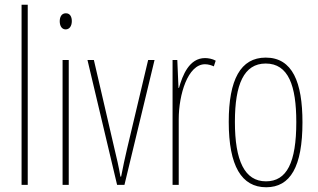

<svg xmlns="http://www.w3.org/2000/svg" viewBox="-20 -780 1342 810"><path d="M97 0V-760H71V0Z M258 -724C238 -724 232 -706 232 -690C232 -672 240 -656 257 -656C273 -656 283 -670 283 -691C283 -707 277 -724 258 -724ZM270 -527H244V0H270Z M474 0H505L632 -527H605L516 -152C507 -114 499 -76 491 -35H488C481 -77 472 -115 463 -152L376 -527H349Z M845 -535C778 -535 750 -462 735 -409H733L728 -527H708V0H734V-277C734 -380 772 -509 845 -509C859 -509 874 -504 882 -500L890 -524C876 -532 858 -535 845 -535Z M1256 -264C1256 -433 1214 -537 1101 -537C995 -537 945 -444 945 -266C945 -80 999 10 1103 10C1205 10 1256 -77 1256 -264ZM971 -266C971 -424 1009 -512 1101 -512C1197 -512 1230 -418 1230 -265C1230 -94 1190 -15 1102 -15C1012 -15 971 -102 971 -266Z"/></svg>

Font: Noto Sans Ethiopic ExtraCondensed Thin
Style: Regular
Weight: 100
Width: 2
Designer: Monotype Design Team
Foundry: Monotype Imaging Inc.
Version: Version 2.102